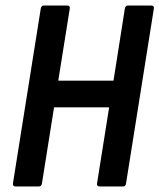

<svg xmlns="http://www.w3.org/2000/svg" viewBox="-20 -675 577 695"><path d="M37.3 0Q25.1 0 26.9 -11.4L127.5 -643.6Q129.5 -655 138.5 -655H222.5Q234.5 -655 232.5 -643.6L190.9 -382.9H390.8L431.9 -643.6Q433.9 -655 443.4 -655H526.9Q538.9 -655 536.9 -643.6L436.3 -11.4Q434.9 0 424.9 0H341.6Q329.5 0 331.3 -11.4L375.1 -286.6H175.7L131.9 -11.4Q130.5 0 119.9 0Z"/></svg>

Font: Sofia Sans Condensed
Style: Italic
Weight: 400
Italic angle: -9°
Designer: Botio Nikoltchev, Ani Petrova
Foundry: lettersoup
Version: Version 4.101